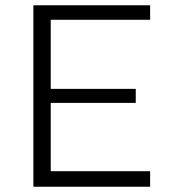

<svg xmlns="http://www.w3.org/2000/svg" viewBox="-20 -710 644 730"><path d="M106.9 0V-689.9H550.8V-634.8H172.9V-372.1H496.1V-318.8H172.9V-59.1H550.8V0Z"/></svg>

Font: Acari Sans Light
Style: Regular
Weight: 300
Designer: Alfredo Marco Pradil and Stefan Peev
Foundry: Hanken Design Co.
Version: Version 1.045;January 11, 2019;FontCreator 11.5.0.2425 64-bi